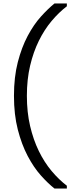

<svg xmlns="http://www.w3.org/2000/svg" viewBox="-20 -840 403 1100"><path d="M363 240V224Q317 189 275.5 139.5Q234 90 202.5 25.5Q171 -39 152.5 -118Q134 -197 134 -291Q134 -385 152.5 -463.5Q171 -542 202.5 -606Q234 -670 275.5 -719.5Q317 -769 363 -804V-820H292Q255 -790 214 -744.5Q173 -699 138.5 -634Q104 -569 82 -484Q60 -399 60 -291Q60 -183 82 -97.5Q104 -12 138.5 53.5Q173 119 214 165Q255 211 292 240Z"/></svg>

Font: Tilda Sans VF
Style: Regular
Weight: 400
Designer: ParaType Ltd
Foundry: ParaType Ltd
Version: Version 1.010